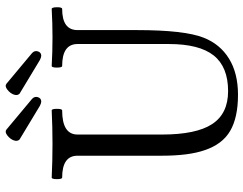

<svg xmlns="http://www.w3.org/2000/svg" viewBox="-114 -760 887 700"><g transform="rotate(-90 330.0 -410.5)"><path d="M309.1 -704.1Q303.7 -704.1 293.9 -709L170.9 -783.2Q163.1 -791 167.7 -804.2Q172.4 -817.4 185.5 -827.6Q198.7 -837.9 207 -831.1L318.8 -737.8Q329.1 -728.5 325.2 -716.3Q321.3 -704.1 309.1 -704.1ZM476.1 -704.1Q470.7 -704.1 460.9 -709L337.9 -783.2Q330.1 -791 334.7 -804.2Q339.4 -817.4 352.5 -827.6Q365.7 -837.9 374 -831.1L485.8 -737.8Q496.1 -728.5 492.2 -716.3Q488.3 -704.1 476.1 -704.1ZM334 13.2Q251 13.2 202.1 -15.4Q153.3 -43.9 131.8 -108.9Q111.8 -166.5 111.8 -264.2V-571.8Q111.8 -627.9 32.2 -627.9Q26.4 -627.9 26.4 -647Q26.4 -666 32.2 -666Q93.8 -663.1 154.8 -663.1Q215.3 -663.1 276.9 -666Q282.7 -666 282.7 -647Q282.7 -627.9 276.9 -627.9Q189 -627.9 189 -571.8V-264.2Q189 -139.2 227.1 -81.1Q265.1 -22.9 347.2 -22.9Q435.5 -22.9 477.3 -75.4Q519 -127.9 519 -238.8V-571.8Q519 -627.9 439 -627.9Q433.1 -627.9 433.1 -647Q433.1 -666 439 -666Q491.7 -663.1 543 -663.1Q594.2 -663.1 647 -666Q652.8 -666 653.1 -647Q653.3 -627.9 647 -627.9Q569.8 -627.9 569.8 -571.8V-356Q569.8 -181.2 542 -111.8Q518.6 -52.2 465.6 -19.5Q412.6 13.2 334 13.2Z"/></g></svg>

Font: Junicode SmCond
Style: Regular
Weight: 400
Width: 4
Designer: Peter S. Baker
Version: Version 2.206